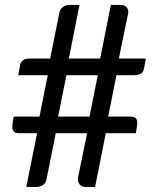

<svg xmlns="http://www.w3.org/2000/svg" viewBox="-20 -736 620 756"><path d="M365 -440H241.5L209 -277H332.5ZM554 -505.5 547.5 -468Q545 -453.5 535.8 -446.8Q526.5 -440 507.5 -440H438.5L406 -277H495.5Q510 -277 516.2 -268.8Q522.5 -260.5 519.5 -240L515 -211.5H396.5L354.5 0H314Q307.5 0 302 -3Q296.5 -6 292.8 -11Q289 -16 287.5 -23Q286 -30 287.5 -38.5L323 -211.5H199.5L164 -34Q161 -15.5 149.5 -7.8Q138 0 123.5 0H83.5L126 -211.5H53Q39 -211.5 32.8 -219.8Q26.5 -228 29.5 -248.5L33.5 -277H135.5L168 -440H52L58.5 -477Q61 -491.5 70.2 -498.5Q79.5 -505.5 98.5 -505.5H177.5L213.5 -684.5Q216.5 -699.5 227.2 -708Q238 -716.5 253 -716.5H293L251 -505.5H374.5L416.5 -716.5H456Q470.5 -716.5 478.8 -707Q487 -697.5 484.5 -683L448 -505.5Z"/></svg>

Font: Lato 2
Style: Regular
Weight: 400
Designer: Lukasz Dziedzic with Adam Twardoch and Botio Nikoltchev
Foundry: tyPoland Lukasz Dziedzic
Version: Version 2.015; 2015-08-06; http://www.latofonts.com/